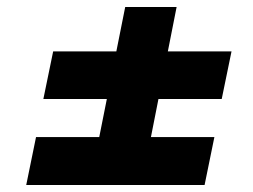

<svg xmlns="http://www.w3.org/2000/svg" viewBox="-20 -625 722 549"><path d="M485 -605 393 -139H245L338 -605ZM132 -478H642L614 -342H104ZM83 -233H593L565 -96H55Z"/></svg>

Font: Albert Sans ExtraBold
Style: Italic
Weight: 800
Italic angle: -11.25°
Designer: Andreas Rasmussen
Foundry: a.Foundry
Version: Version 1.025